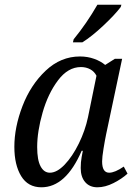

<svg xmlns="http://www.w3.org/2000/svg" viewBox="-20 -786 570 816"><path d="M41 -162Q41 -245 75.5 -335Q110 -425 174 -485.5Q238 -546 320 -546Q352 -546 380 -536Q408 -526 427 -510L468 -536H499L431 -215Q426 -191 420 -154.5Q414 -118 414 -100Q414 -52 444 -52Q468 -52 506 -78L522 -48Q498 -26 462.5 -8Q427 10 394 10Q361 10 342 -12Q323 -34 323 -72Q323 -97 327 -118.5Q331 -140 332 -145H327Q260 10 156 10Q99 10 70 -37.5Q41 -85 41 -162ZM354 -288 390 -464Q381 -482 363.5 -491.5Q346 -501 324 -501Q269 -501 226.5 -444.5Q184 -388 161 -307.5Q138 -227 138 -161Q138 -106 152.5 -79Q167 -52 192 -52Q222 -52 255 -86.5Q288 -121 315 -176Q342 -231 354 -288ZM293 -619Q348 -686 394 -766H496L493 -756Q468 -723 419 -677Q370 -631 330 -606H290Z"/></svg>

Font: Noto Serif Narrow
Style: Italic
Weight: 400
Width: 4
Italic angle: -12°
Designer: Monotype Design Team
Foundry: Monotype Imaging Inc.
Version: Version 1.001